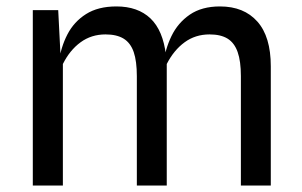

<svg xmlns="http://www.w3.org/2000/svg" viewBox="-20 -577 939 597"><path d="M82 0V-545.5H161L171.5 -340L162.5 -381.5Q169 -430 189.5 -469.8Q210 -509.5 247.5 -533.2Q285 -557 342 -557Q408.5 -557 447.8 -519.8Q487 -482.5 496 -405.5L498.5 -398V0H405.5V-340Q405.5 -386.5 395.8 -415Q386 -443.5 364.5 -456.8Q343 -470 308 -470Q264 -470 230.5 -445.5Q197 -421 175.5 -378V0ZM729 0V-340.5Q729 -386.5 719 -415Q709 -443.5 687.8 -456.8Q666.5 -470 631.5 -470Q587.5 -470 554 -445.5Q520.5 -421 498.5 -378L496.5 -340L487.5 -375.5Q493 -423 513 -464.5Q533 -506 570.2 -531.5Q607.5 -557 664 -557Q738.5 -557 780.2 -510Q822 -463 822 -371V0Z"/></svg>

Font: Spline Sans
Style: Regular
Weight: 400
Designer: Eben Sorkin, Mirko Velimirovic
Foundry: Sorkin Type
Version: Version 1.001